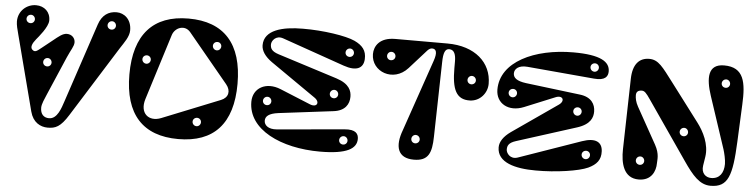

<svg xmlns="http://www.w3.org/2000/svg" viewBox="-47 -1006 4940 1254"><g transform="rotate(5 2423.0 -379.5)"><path d="M267 -202 375 -453C397 -504 417 -529 417 -555C417 -582 396 -606 363 -606C335 -606 310 -584 274 -555L205 -500C179 -480 165 -465 146 -484C131 -499 142 -525 165 -553C179 -570 239 -639 240 -682C241 -739 200 -775 146 -775C86 -775 30 -729 30 -659C30 -636 38 -605 46 -576L175 -80C193 -11 242 15 290 15C341 15 374 2 425 -80L715 -543C740 -582 772 -623 772 -665C772 -738 723 -775 674 -775C621 -775 579 -748 558 -685L385 -166C370 -121 348 -47 294 -47C259 -47 237 -69 237 -111C237 -136 254 -171 267 -202ZM252 -383C236 -383 224 -395 224 -410C224 -425 236 -438 252 -438C267 -438 279 -425 279 -410C279 -395 267 -383 252 -383ZM119 -655C103 -655 91 -667 91 -682C91 -697 103 -710 119 -710C134 -710 146 -697 146 -682C146 -667 134 -655 119 -655ZM650 -659C634 -659 622 -671 622 -686C622 -701 634 -714 650 -714C665 -714 677 -701 677 -686C677 -671 665 -659 650 -659Z M1146 -775C914 -775 792 -640 792 -378C792 -116 914 15 1146 15C1379 15 1501 -116 1501 -378C1501 -640 1379 -775 1146 -775ZM1163 -688 1427 -369C1461 -328 1451 -283 1403 -264L1024 -112C944 -80 881 -132 910 -226L1045 -657C1061 -709 1125 -733 1163 -688ZM1258 -134C1273 -134 1285 -122 1285 -107C1285 -92 1273 -79 1258 -79C1242 -79 1230 -92 1230 -107C1230 -122 1242 -134 1258 -134ZM896 -512C911 -512 923 -500 923 -485C923 -470 911 -457 896 -457C880 -457 868 -470 868 -485C868 -500 880 -512 896 -512ZM1347 -639C1362 -639 1374 -627 1374 -612C1374 -597 1362 -584 1347 -584C1331 -584 1319 -597 1319 -612C1319 -627 1331 -639 1347 -639Z M2223 -143 1783 -104C1725 -99 1699 -126 1699 -154C1699 -183 1722 -203 1783 -211L2141 -255C2217 -264 2243 -310 2243 -358C2243 -395 2229 -442 2141 -470L1751 -594C1704 -609 1696 -629 1696 -654C1696 -676 1723 -717 1772 -700L2181 -557C2267 -527 2312 -551 2315 -611C2318 -668 2290 -700 2237 -725C2179 -752 2029 -775 1895 -774C1762 -774 1642 -744 1642 -644C1642 -607 1667 -571 1712 -539L2010 -332C2050 -304 2030 -267 1984 -286L1784 -368C1686 -408 1601 -360 1601 -269C1601 -87 1819 16 2075 16C2254 16 2315 -25 2315 -88C2315 -120 2298 -150 2223 -143ZM2214 -617C2198 -617 2186 -629 2186 -644C2186 -659 2198 -672 2214 -672C2229 -672 2241 -659 2241 -644C2241 -629 2229 -617 2214 -617ZM1704 -256C1688 -256 1676 -268 1676 -283C1676 -298 1688 -311 1704 -311C1719 -311 1731 -298 1731 -283C1731 -268 1719 -256 1704 -256ZM2222 -43C2206 -43 2194 -55 2194 -70C2194 -85 2206 -98 2222 -98C2237 -98 2249 -85 2249 -70C2249 -55 2237 -43 2222 -43ZM2135 -339C2119 -339 2107 -351 2107 -366C2107 -381 2119 -394 2135 -394C2150 -394 2162 -381 2162 -366C2162 -351 2150 -339 2135 -339Z M2764 -639 2603 -171C2562 -62 2584 15 2691 15C2787 15 2807 -40 2809 -146L2820 -635C2821 -698 2832 -724 2859 -724C2893 -724 2903 -691 2903 -647V-603C2903 -465 2932 -399 3023 -402C3087 -404 3135 -459 3135 -521C3135 -660 3025 -760 2844 -760H2502C2398 -760 2365 -700 2365 -649C2365 -534 2513 -476 2605 -578L2717 -703C2727 -714 2738 -719 2747 -719C2774 -719 2784 -696 2764 -639ZM2690 -92C2675 -92 2663 -104 2663 -119C2663 -134 2675 -147 2690 -147C2706 -147 2718 -134 2718 -119C2718 -104 2706 -92 2690 -92ZM3022 -508C3007 -508 2995 -520 2995 -535C2995 -550 3007 -563 3022 -563C3038 -563 3050 -550 3050 -535C3050 -520 3038 -508 3022 -508ZM2485 -619C2470 -619 2458 -631 2458 -646C2458 -661 2470 -674 2485 -674C2501 -674 2513 -661 2513 -646C2513 -631 2501 -619 2485 -619Z M3377 -654 3817 -615C3892 -608 3909 -638 3909 -670C3909 -733 3848 -774 3669 -774C3413 -774 3195 -671 3195 -489C3195 -398 3280 -350 3378 -390L3578 -472C3624 -491 3644 -454 3604 -426L3306 -219C3261 -187 3236 -151 3236 -114C3236 -14 3356 16 3489 16C3623 17 3773 -6 3831 -33C3884 -58 3912 -90 3909 -147C3906 -207 3861 -231 3775 -201L3366 -58C3317 -41 3290 -82 3290 -104C3290 -129 3298 -149 3345 -164L3735 -288C3823 -316 3837 -363 3837 -400C3837 -448 3811 -494 3735 -503L3377 -547C3316 -555 3293 -575 3293 -604C3293 -632 3319 -659 3377 -654ZM3808 -141C3823 -141 3835 -129 3835 -114C3835 -99 3823 -86 3808 -86C3792 -86 3780 -99 3780 -114C3780 -129 3792 -141 3808 -141ZM3298 -502C3313 -502 3325 -490 3325 -475C3325 -460 3313 -447 3298 -447C3282 -447 3270 -460 3270 -475C3270 -490 3282 -502 3298 -502ZM3816 -715C3831 -715 3843 -703 3843 -688C3843 -673 3831 -660 3816 -660C3800 -660 3788 -673 3788 -688C3788 -703 3800 -715 3816 -715ZM3729 -419C3744 -419 3756 -407 3756 -392C3756 -377 3744 -364 3729 -364C3713 -364 3701 -377 3701 -392C3701 -407 3713 -419 3729 -419Z M4657 -775C4549 -775 4550 -682 4587 -570L4700 -229C4707 -207 4718 -162 4718 -134C4718 -77 4692 -35 4636 -35C4600 -35 4569 -61 4577 -112L4586 -169C4599 -252 4556 -334 4515 -388L4329 -634C4256 -730 4227 -775 4166 -775C4101 -775 4059 -731 4057 -635L4046 -172C4044 -80 4066 16 4165 16C4249 16 4275 -49 4275 -100C4275 -124 4285 -160 4252 -220L4120 -457C4103 -487 4099 -513 4099 -531C4099 -553 4111 -564 4136 -564C4154 -564 4166 -550 4192 -512L4454 -132C4517 -40 4565 16 4636 16C4752 16 4776 -63 4786 -287L4797 -531C4804 -676 4788 -775 4657 -775ZM4679 -630C4663 -630 4651 -642 4651 -657C4651 -672 4663 -685 4679 -685C4694 -685 4706 -672 4706 -657C4706 -642 4694 -630 4679 -630ZM4433 -291C4417 -291 4405 -303 4405 -318C4405 -333 4417 -346 4433 -346C4448 -346 4460 -333 4460 -318C4460 -303 4448 -291 4433 -291ZM4164 -80C4148 -80 4136 -92 4136 -107C4136 -122 4148 -135 4164 -135C4179 -135 4191 -122 4191 -107C4191 -92 4179 -80 4164 -80Z"/></g></svg>

Font: Pilowlava Atome
Style: Regular
Weight: 500
Designer: Anton Moglia, Jérémy Landes, Maksym Kobuzan (Cyrillic), Velvetyne Type Foundry
Foundry: Anton Moglia, Jérémy Landes, Velvetyne Type Foundry
Version: Version 1.002;Glyphs 3.3 (3303)